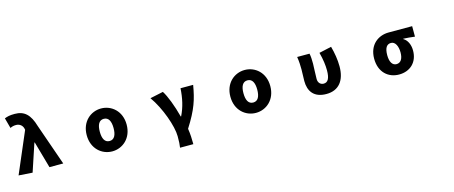

<svg xmlns="http://www.w3.org/2000/svg" viewBox="-54 -1557 6107 2582"><g transform="rotate(-15 3000.0 -265.5)"><path d="M15 40 207 53 335 -332H340L445 40H637L436 -535C387 -702 312 -773 178 -773C107 -773 75 -764 36 -749L75 -605C101 -617 121 -624 157 -624C202 -624 245 -597 256 -545L259 -530Z M1318 54C1463 54 1596 -56 1596 -245C1596 -433 1463 -543 1318 -543C1173 -543 1040 -433 1040 -245C1040 -56 1173 54 1318 54ZM1222 -245C1222 -339 1251 -399 1318 -399C1385 -399 1414 -339 1414 -245C1414 -150 1385 -90 1318 -90C1251 -90 1222 -150 1222 -245Z M2209 242H2394C2394 178 2391 96 2379 24C2526 -206 2565 -336 2598 -529H2422C2414 -394 2388 -275 2332 -161H2327C2285 -321 2228 -469 2180 -543L1997 -504C2121 -330 2218 -55 2218 84C2218 164 2216 195 2209 242Z M3318 54C3463 54 3596 -56 3596 -245C3596 -433 3463 -543 3318 -543C3173 -543 3040 -433 3040 -245C3040 -56 3173 54 3318 54ZM3222 -245C3222 -339 3251 -399 3318 -399C3385 -399 3414 -339 3414 -245C3414 -150 3385 -90 3318 -90C3251 -90 3222 -150 3222 -245Z M4299 54C4474 54 4564 -66 4564 -260C4564 -354 4547 -452 4522 -543L4350 -505C4377 -402 4387 -323 4387 -252C4387 -139 4357 -90 4299 -90C4256 -90 4222 -121 4222 -176C4222 -252 4229 -343 4229 -387C4229 -441 4227 -490 4218 -529H4046C4057 -466 4059 -397 4059 -352C4059 -298 4055 -245 4055 -191C4055 -50 4125 54 4299 54Z M5311 54C5465 54 5574 -47 5574 -209C5574 -293 5542 -360 5487 -392V-397C5546 -395 5585 -390 5647 -383V-529H5319C5176 -529 5040 -434 5040 -238C5040 -49 5161 54 5311 54ZM5222 -238C5222 -344 5257 -385 5313 -385C5372 -385 5405 -315 5405 -228C5405 -140 5371 -90 5313 -90C5256 -90 5222 -143 5222 -238Z"/></g></svg>

Font: コーポレート・ロゴ ver3 Bold
Style: Regular
Weight: 700
Designer: [KANA_main] LOGOTYPE.JP [Source Han Sans] Ryoko NISHIZUKA 西塚涼子 (kana, bopomofo & ideographs); Paul D. Hunt (Latin, Greek
Version: Version 12.001;FEAKit 1.0